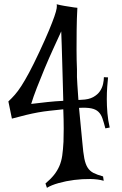

<svg xmlns="http://www.w3.org/2000/svg" viewBox="-20 -815 577 905"><path d="M468.8 37.1Q442.4 29.3 405.3 28.8Q368.2 28.3 329.6 33.2Q291 38.1 256.3 47.9Q221.7 57.6 201.2 70.3L194.3 49.8Q218.8 29.3 234.4 9.8Q250 -9.8 259.8 -32.2Q269.5 -54.7 273.4 -82Q277.3 -109.4 279.3 -147.5Q280.3 -167 280.3 -208Q280.3 -249 278.3 -299.8Q242.2 -295.9 214.4 -293Q186.5 -290 159.7 -285.2Q132.8 -280.3 104 -273.4Q75.2 -266.6 36.1 -255.9L19.5 -336.9Q36.1 -352.5 50.3 -368.7Q64.5 -384.8 80.6 -409.7Q96.7 -434.6 117.2 -472.7Q137.7 -510.7 166 -571.3Q194.3 -631.8 210.9 -671.9Q227.5 -711.9 236.3 -737.3Q245.1 -762.7 247.1 -775.9Q249 -789.1 247.1 -794.9Q266.6 -790 284.2 -787.1Q301.8 -784.2 315.4 -782.2Q331.1 -779.3 344.7 -778.3Q341.8 -725.6 341.3 -673.8Q340.8 -622.1 340.8 -581.1Q340.8 -532.2 342.8 -488.3Q341.8 -452.1 344.7 -415.5Q347.7 -378.9 349.6 -343.8Q354.5 -343.8 357.4 -344.2Q360.4 -344.7 364.3 -344.7Q398.4 -345.7 419.4 -357.4Q440.4 -369.1 451.2 -385.3Q461.9 -401.4 465.8 -419.4Q469.7 -437.5 469.7 -451.2L489.3 -450.2Q487.3 -432.6 485.4 -405.8Q483.4 -378.9 483.4 -347.7Q483.4 -316.4 486.3 -281.7Q489.3 -247.1 497.1 -213.9L476.6 -210Q469.7 -237.3 462.9 -256.8Q456.1 -276.4 443.8 -288.1Q431.6 -299.8 410.2 -304.2Q388.7 -308.6 352.5 -306.6Q357.4 -256.8 361.3 -214.4Q365.2 -171.9 368.2 -142.6Q372.1 -95.7 377.4 -68.4Q382.8 -41 393.1 -24.9Q403.3 -8.8 420.4 0Q437.5 8.8 465.8 16.6ZM127 -325.2Q167 -330.1 203.6 -334Q240.2 -337.9 278.3 -339.8Q277.3 -383.8 275.9 -429.2Q274.4 -474.6 273.4 -518.1Q272.5 -561.5 271 -599.6Q269.5 -637.7 268.6 -667Q252 -630.9 231 -585Q210 -539.1 190.4 -492.2Q170.9 -445.3 153.8 -401.4Q136.7 -357.4 127 -325.2Z"/></svg>

Font: Mystery Quest
Style: Regular
Weight: 400
Designer: Squid
Foundry: Font Diner, Inc DBA Sideshow
Version: Version 1.000